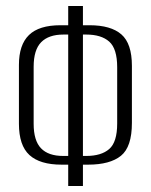

<svg xmlns="http://www.w3.org/2000/svg" viewBox="-20 -611 502 639"><path d="M207 8V-63H185Q113 -63 78 -95Q43 -127 43 -199V-395Q43 -462 76.5 -494.5Q110 -527 181 -527H207V-591H256V-527H278Q349 -527 384 -496.5Q419 -466 419 -392V-202Q419 -122 382.5 -92.5Q346 -63 273 -63H256V8ZM190 -92H207Q207 -194 207 -294.5Q207 -395 207 -496H191Q142 -496 117 -470.5Q92 -445 92 -389V-199Q92 -143 116.5 -117.5Q141 -92 190 -92ZM256 -92H267Q317 -92 343.5 -115Q370 -138 370 -200V-387Q370 -449 343.5 -472.5Q317 -496 267 -496H256Q256 -395 256 -294.5Q256 -194 256 -92Z"/></svg>

Font: Alumni Sans Light
Style: Regular
Weight: 300
Version: Version 1.018